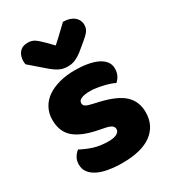

<svg xmlns="http://www.w3.org/2000/svg" viewBox="-184 -840 859 956"><g transform="rotate(-30 246.0 -361.5)"><path d="M462 -145Q462 -69 405 -26Q348 17 237 17Q195 17 159 11Q123 5 97.5 -7.5Q72 -20 57.5 -39Q43 -58 43 -84Q43 -108 53 -124.5Q63 -141 77 -152Q106 -136 143.5 -123.5Q181 -111 230 -111Q261 -111 277.5 -120Q294 -129 294 -144Q294 -158 282 -166Q270 -174 242 -179L212 -185Q125 -202 82.5 -238.5Q40 -275 40 -343Q40 -380 56 -410Q72 -440 101 -460Q130 -480 170.5 -491Q211 -502 260 -502Q297 -502 329.5 -496.5Q362 -491 386 -480Q410 -469 424 -451.5Q438 -434 438 -410Q438 -387 429.5 -370.5Q421 -354 408 -343Q400 -348 384 -353.5Q368 -359 349 -363.5Q330 -368 310.5 -371Q291 -374 275 -374Q242 -374 224 -366.5Q206 -359 206 -343Q206 -332 216 -325Q226 -318 254 -312L285 -305Q381 -283 421.5 -244.5Q462 -206 462 -145ZM240 -656Q273 -685 292 -704Q311 -723 330 -740Q369 -740 392 -721.5Q415 -703 415 -674Q415 -654 404 -639Q393 -624 367 -603L322 -566Q304 -552 284.5 -543.5Q265 -535 243 -535Q229 -535 218 -537Q207 -539 195 -544.5Q183 -550 169 -560Q155 -570 137 -586L63 -650Q62 -655 61.5 -659Q61 -663 61 -668Q61 -699 77.5 -718.5Q94 -738 125 -738Q148 -738 164 -727.5Q180 -717 206 -691Z"/></g></svg>

Font: Baloo Bhai
Style: Regular
Weight: 400
Designer: Supriya Tembe, Noopur Datye and Ek Type
Foundry: Ek Type
Version: Version 1.100;PS 1.000;hotconv 1.0.88;makeotf.lib2.5.647800;